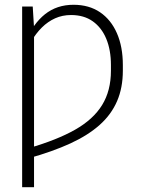

<svg xmlns="http://www.w3.org/2000/svg" viewBox="-20 -573 614 796"><path d="M121.1 -458V203.1H71.8V-545.9H115.7ZM108.9 -400.4 85.9 -401.4Q101.6 -438 121.8 -466.3Q142.1 -494.6 166.7 -514.2Q191.4 -533.7 220.9 -543.5Q250.5 -553.2 284.7 -553.2Q349.1 -553.2 394.8 -522.2Q440.4 -491.2 464.8 -435.1Q489.3 -378.9 489.3 -303.2V-280.3Q489.3 -209 465.3 -153.6Q441.4 -98.1 393.3 -55.2Q345.2 -12.2 272 21.5Q198.7 55.2 99.6 83V41Q216.3 7.3 291.5 -35.4Q366.7 -78.1 403.3 -137.5Q439.9 -196.8 439.9 -279.8V-303.7Q439.9 -365.2 420.7 -411.9Q401.4 -458.5 364.7 -484.6Q328.1 -510.7 274.4 -510.7Q238.8 -510.7 208.5 -497.1Q178.2 -483.4 153.6 -459Q128.9 -434.6 108.9 -400.4Z"/></svg>

Font: Inter 17pt ExtraLight
Style: Regular
Weight: 250
Version: Version 4.001;git-66647c0bb